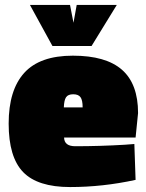

<svg xmlns="http://www.w3.org/2000/svg" viewBox="-20 -743 592 776"><path d="M239 -187Q240 -152 284 -152Q384 -152 484 -158L523 -161L528 -16Q395 13 263.5 13Q132 13 73.5 -47.5Q15 -108 15 -243.5Q15 -379 78 -448.5Q141 -518 274.5 -518Q408 -518 473 -461Q538 -404 538 -286L528 -187ZM314 -309Q314 -338 305.5 -350Q297 -362 276 -362Q255 -362 247 -350Q239 -338 238 -309ZM192 -557 101 -723H263L277 -651L290 -723H452L350 -557Z"/></svg>

Font: Titillium Web Black
Style: Regular
Weight: 900
Version: Version 1.002;PS 35.000;hotconv 1.0.70;makeotf.lib2.5.55311